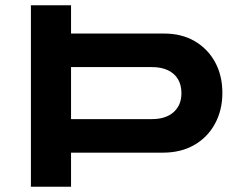

<svg xmlns="http://www.w3.org/2000/svg" viewBox="-20 -707 903 727"><path d="M97 0V-687H249V-580H601Q668 -580 717.5 -551Q767 -522 794.5 -471.5Q822 -421 822 -355Q822 -290 794 -238.5Q766 -187 715.5 -158Q665 -129 597 -129H249V0ZM249 -256H555Q608 -256 637.5 -282.5Q667 -309 667 -354Q667 -385 654 -407Q641 -429 616 -441Q591 -453 555 -453H249Z"/></svg>

Font: Archivo SemiBold Expanded SemiBold
Style: Regular
Weight: 600
Width: 7
Version: Version 2.001